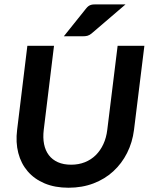

<svg xmlns="http://www.w3.org/2000/svg" viewBox="-20 -860 693 887"><path d="M308.6 -99.1Q343.3 -99.1 372.1 -110.6Q400.9 -122.1 422.4 -143.3Q443.8 -164.6 457.5 -194.1Q471.2 -223.6 475.6 -260.3L523.4 -648.4H647L599.1 -260.3Q591.8 -202.1 567.1 -153.3Q542.5 -104.5 503.4 -68.6Q464.4 -32.7 411.9 -12.7Q359.4 7.3 296.4 7.3Q233.9 7.3 186.3 -12.7Q138.7 -32.7 107.9 -68.6Q77.1 -104.5 64.5 -153.3Q51.8 -202.1 59.1 -260.3L106.4 -648.4H229.5L182.1 -260.3Q177.7 -223.6 183.6 -194.1Q189.5 -164.6 205.6 -143.3Q221.7 -122.1 247.6 -110.6Q273.4 -99.1 308.6 -99.1ZM560.1 -839.8 402.8 -705.1Q392.1 -696.8 383.5 -694.6Q375 -692.4 361.8 -692.4H274.9L377.4 -820.3Q382.8 -827.1 387.9 -831.1Q393.1 -835 398.7 -836.9Q404.3 -838.9 411.1 -839.4Q418 -839.8 427.2 -839.8Z"/></svg>

Font: Carlito
Style: Bold Italic
Weight: 700
Italic angle: -7°
Designer: Lukasz Dziedzic
Foundry: tyPoland Lukasz Dziedzic
Version: Version 1.104